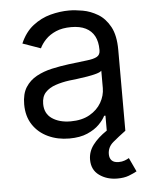

<svg xmlns="http://www.w3.org/2000/svg" viewBox="-54 -598 672 851"><g transform="rotate(-5 282.0 -172.5)"><path d="M237.3 12.7Q185.5 12.7 143.1 -7.1Q100.6 -26.9 75.7 -64.5Q50.8 -102.1 50.8 -155.3Q50.8 -202.1 69.3 -231.2Q87.9 -260.3 118.9 -277.1Q149.9 -293.9 187.3 -302.2Q224.6 -310.5 262.7 -315.4Q312.5 -321.8 343.8 -325.2Q375 -328.6 389.6 -336.9Q404.3 -345.2 404.3 -365.2V-368.2Q404.3 -403.3 391.4 -428Q378.4 -452.6 352.5 -465.6Q326.7 -478.5 288.1 -478.5Q248 -478.5 220 -466.3Q191.9 -454.1 173.8 -435.3Q155.8 -416.5 146.5 -396.5L66.4 -424.8Q87.9 -474.6 123.8 -502.4Q159.7 -530.3 201.9 -541.5Q244.1 -552.7 285.2 -552.7Q311.5 -552.7 345.7 -546.6Q379.9 -540.5 412.4 -521.2Q444.8 -502 466.1 -463.1Q487.3 -424.3 487.3 -359.4V0H405.3V-74.2H399.4Q391.1 -56.6 371.1 -36.4Q351.1 -16.1 318.1 -1.7Q285.2 12.7 237.3 12.7ZM250 -62.5Q299.8 -62.5 334.2 -82Q368.7 -101.6 386.5 -132.6Q404.3 -163.6 404.3 -197.3V-274.4Q398.9 -268.1 380.9 -262.9Q362.8 -257.8 339.4 -253.9Q315.9 -250 293.9 -247.3Q272 -244.6 258.8 -243.2Q226.1 -238.8 197.8 -229.2Q169.4 -219.7 152.1 -201.2Q134.8 -182.6 134.8 -150.4Q134.8 -106.9 167.2 -84.7Q199.7 -62.5 250 -62.5ZM434.1 208Q387.2 208 353.8 183.8Q320.3 159.7 320.3 114.3Q320.3 78.6 342.8 48.8Q365.2 19 405.3 -7.8L487.3 0Q455.6 23.4 430.4 44.7Q405.3 65.9 405.3 97.2Q405.3 115.2 415.3 125.5Q425.3 135.7 446.3 135.7Q460.9 135.7 472.7 131.3Q484.4 127 492.2 122.1L521 183.6Q506.3 191.9 485.1 200Q463.9 208 434.1 208Z"/></g></svg>

Font: GitLab Sans
Style: Regular
Weight: 400
Designer: Rasmus Andersson
Foundry: Modifications by GitLab B.V., manufactured by rsms
Version: Version 4.000;git-c8fb6b7